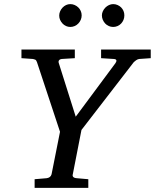

<svg xmlns="http://www.w3.org/2000/svg" viewBox="-20 -911 751 931"><path d="M654.8 -625Q647.5 -624 640.1 -618.9Q632.8 -613.8 628.9 -609.9L375 -280.8L333 -65.9Q330.6 -58.6 335 -53.2Q339.4 -47.9 352.1 -46.9L408.2 -42V0H147.9V-42L206.1 -46.9Q214.8 -47.9 221.2 -52.5Q227.5 -57.1 230 -65.9L271 -272L159.2 -609.9Q155.8 -619.6 150.6 -621.8Q145.5 -624 140.1 -625L84 -628.9V-670.9H342.8V-628.9L278.8 -625Q270.5 -624 266.4 -618.7Q262.2 -613.3 265.1 -605L347.2 -345.2L540 -605Q542 -608.4 543.5 -611.8Q544.9 -615.2 544.4 -617.9Q543.9 -620.6 541.3 -622.6Q538.6 -624.5 532.2 -625L470.2 -628.9V-670.9H710.9V-628.9ZM376 -836.4Q376 -825.2 371.6 -814.9Q367.2 -804.7 359.6 -796.9Q352.1 -789.1 342 -784.7Q332 -780.3 320.8 -780.3Q310.1 -780.3 300.3 -784.7Q290.5 -789.1 283.2 -796.9Q275.9 -804.7 271.5 -814.5Q267.1 -824.2 267.1 -835.4Q267.1 -846.2 271.5 -856.2Q275.9 -866.2 283.2 -874Q290.5 -881.8 300.3 -886.5Q310.1 -891.1 320.8 -891.1Q332 -891.1 342 -886.7Q352.1 -882.3 359.6 -875Q367.2 -867.7 371.6 -857.7Q376 -847.7 376 -836.4ZM583 -836.4Q583 -825.2 578.9 -814.9Q574.7 -804.7 567.4 -796.9Q560.1 -789.1 550 -784.7Q540 -780.3 528.8 -780.3Q517.6 -780.3 507.6 -784.7Q497.6 -789.1 490.2 -796.9Q482.9 -804.7 478.5 -814.9Q474.1 -825.2 474.1 -836.4Q474.1 -846.7 478.8 -856.7Q483.4 -866.7 491 -874.3Q498.5 -881.8 508.5 -886.5Q518.6 -891.1 528.8 -891.1Q540 -891.1 550 -886.7Q560.1 -882.3 567.4 -875Q574.7 -867.7 578.9 -857.7Q583 -847.7 583 -836.4Z"/></svg>

Font: Charis SIL APac
Style: Italic
Weight: 400
Italic angle: -11°
Foundry: SIL International
Version: Version 5.000